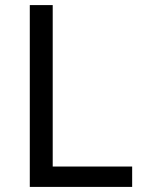

<svg xmlns="http://www.w3.org/2000/svg" viewBox="-20 -734 564 754"><path d="M97 0H499V-80H187V-714H97Z"/></svg>

Font: Noto Sans Buginese
Style: Regular
Weight: 400
Designer: Monotype Design Team
Foundry: Monotype Imaging Inc.
Version: Version 2.002